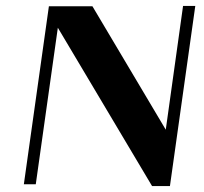

<svg xmlns="http://www.w3.org/2000/svg" viewBox="-20 -618 683 644"><path d="M635 -598 550 6H490L174 -525L100 0H60L144 -597H290L536 -183L594 -598Z"/></svg>

Font: Gamine
Style: Bold Italic
Weight: 700
Designer: Tapiwanashe Sebastian Garikayi
Version: Version 1.000